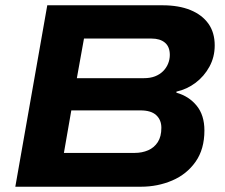

<svg xmlns="http://www.w3.org/2000/svg" viewBox="-20 -707 852 727"><path d="M38 0 159 -687H595Q657 -687 701 -669Q745 -651 769 -617.5Q793 -584 793 -535Q793 -491 773 -454.5Q753 -418 720.5 -393.5Q688 -369 648 -360V-356Q695 -343 724.5 -307Q754 -271 754 -213Q754 -142 720.5 -94.5Q687 -47 632 -23.5Q577 0 514 0ZM222 -128H490Q518 -128 541 -138Q564 -148 577.5 -169Q591 -190 591 -223Q591 -253 571.5 -271Q552 -289 512 -289H250ZM271 -411H525Q549 -411 567 -418Q585 -425 597.5 -437.5Q610 -450 616.5 -466Q623 -482 623 -499Q623 -530 604.5 -545.5Q586 -561 554 -561H298Z"/></svg>

Font: Archivo SemiExpanded
Style: Bold Italic
Weight: 700
Width: 6
Italic angle: -10°
Designer: Hector Gatti
Foundry: Omnibus-Type
Version: Version 2.001